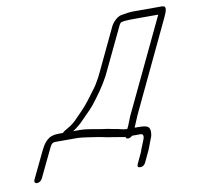

<svg xmlns="http://www.w3.org/2000/svg" viewBox="-72 -591 793 770"><g transform="rotate(-10 324.5 -206.0)"><path d="M635.1 -516H514.1C507.1 -516 491.5 -514 469.3 -510C453.3 -507 434.6 -489 426.2 -472L345.5 -302C338.4 -286 331.9 -275 327.4 -267C318.7 -252 316.1 -247 306 -234C289 -212 268.5 -182 246.6 -160C219.1 -133 209 -117 179.9 -101C167.7 -94 159.1 -89 156.9 -85H137.9C96.9 -85 79.9 -63 61.6 -24L11.7 80C7.9 89 12 95 20 95C28 95 37.9 89 41.7 80L91.6 -24C104.4 -52 107.4 -55 124.4 -55H211.4C228.4 -55 272.9 -47 289.2 -45C310.3 -42 329.4 -36 349.8 -34L397.2 -26H401.2C401.6 -21 404.7 -18 410.7 -18C416.7 -18 422.6 -21 428.2 -26H446.2H463.2C475.2 -26 474.8 -12 469 0L454.9 35C453 41 451.5 46 449.2 50L430.9 89C425.7 99 429.1 104 439.1 104C449.1 104 455.7 99 460.9 89L479.2 50C481.8 45 484.4 40 486.2 34L499 0C504.2 -10 505.3 -20 505.5 -30C504.4 -55 488.7 -56 443.7 -56L463.9 -104L637.6 -470C650.1 -497 657.1 -516 635.1 -516ZM615.7 -486 433.9 -104 419.2 -67 413.7 -56H411.7C395.7 -56 382.6 -62 368.2 -64C351.9 -66 342.1 -70 321.8 -72C294.7 -75 258.9 -85 224.9 -85H198.9C215.4 -96 231.5 -109 245.2 -124C273.7 -154 283.6 -160 308.3 -194L331.5 -226C344.1 -244 353.2 -260 364.5 -280L456.2 -472C456.9 -474 458.5 -476 461.8 -480C465 -484 484.7 -486 521.7 -486Z"/></g></svg>

Font: MewTooHand
Style: UltIta
Weight: 400
Designer: Mew Too, Robert Jablonski
Version: Version 0.77